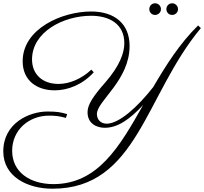

<svg xmlns="http://www.w3.org/2000/svg" viewBox="-98 -778 1243 1169"><path d="M311 -83C273 -95 246 -99 191 -99C82 -99 -78 -30 -78 144C-78 298 70 371 221 371C738 371 783 -197 1125 -607L1108 -623C996 -513 912 -380 835 -248C738 -124 626 -25 552 -25C512 -25 492 -53 492 -84C492 -163 691 -288 691 -498C691 -634 599 -708 457 -708C282 -708 40 -605 40 -405C40 -287 127 -228 235 -228C315 -228 404 -262 473 -338L458 -354C399 -298 325 -267 258 -267C158 -267 97 -328 97 -416C97 -583 287 -682 457 -682C565 -682 659 -634 659 -515C659 -455 630 -376 543 -276C470 -193 435 -141 435 -95C435 -24 492 0 540 0C619 0 691 -51 773 -138C629 118 497 342 228 343C84 343 -24 270 -24 140C-24 14 77 -74 201 -74C239 -74 264 -71 303 -60ZM986 -722C986 -742 970 -758 950 -758C930 -758 915 -742 915 -722C915 -703 930 -687 950 -687C970 -687 986 -703 986 -722ZM882 -722C882 -742 866 -758 846 -758C826 -758 811 -742 811 -722C811 -703 826 -687 846 -687C866 -687 882 -703 882 -722Z"/></svg>

Font: Parisienne
Style: Regular
Weight: 400
Designer: Astigmatic (AOETI)
Foundry: Astigmatic (AOETI)
Version: Version 1.000